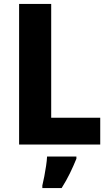

<svg xmlns="http://www.w3.org/2000/svg" viewBox="-20 -734 556 975"><path d="M77 0V-714H240V-136H489V0ZM368 72Q353 109 335 146Q317 183 293 221H195V208Q200 188 205 161.5Q210 135 214 108.5Q218 82 219 61H368Z"/></svg>

Font: Noto Sans Telugu SemiCondensed ExtraBold
Style: Regular
Weight: 800
Width: 4
Designer: Jelle Bosma - Monotype Design Team
Foundry: Monotype Imaging Inc.
Version: Version 2.005; ttfautohint (v1.8.4.7-5d5b)